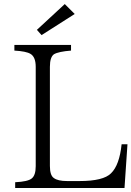

<svg xmlns="http://www.w3.org/2000/svg" viewBox="-20 -935 647 945"><path d="M50.8 -713.9H329.6V-686Q268.1 -681.2 245.6 -668Q225.6 -653.8 225.6 -606V-118.2Q225.6 -72.3 244.6 -59.1Q264.2 -43.9 310.5 -43.9H371.6Q488.8 -43.9 526.4 -82Q567.9 -122.1 578.6 -225.1H607.4L592.8 -9.8H54.7V-38.1Q117.7 -41 136.7 -57.1Q155.8 -72.8 155.8 -117.2V-606Q155.8 -654.8 129.9 -669.9Q109.4 -682.6 50.8 -686ZM298.8 -915 347.7 -866.2 184.6 -762.2 161.6 -788.1Z"/></svg>

Font: I.MingCP
Style: Regular
Weight: 400
Designer: I.Font Project
Version: Version 8.000; Sep 06, 2022